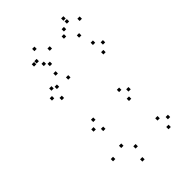

<svg xmlns="http://www.w3.org/2000/svg" viewBox="-285 -1065 1191 1191"><g transform="rotate(-45 310.0 -470.0)"><path d="M502.2 -5.3V-25.3H482.2V-5.3ZM543.2 -51.7V-71.7H523.2V-51.7ZM492 -91.7V-111.7H472V-91.7ZM273 -65V-85H253V-65ZM212.5 -130.5V-150.5H192.5V-130.5ZM279.7 -662.7V-682.7H259.7V-662.7ZM241.8 -735.3V-755.3H221.8V-735.3ZM189 -671.3V-691.3H169V-671.3ZM118.2 -108V-128H98.2V-108ZM245.5 21.8V1.8H225.5V21.8ZM452.8 -302.7V-322.7H432.8V-302.7ZM491.8 -346.3V-366.3H471.8V-346.3ZM448.5 -385V-405H428.5V-385ZM203.8 -367.3V-387.3H183.8V-367.3ZM162.7 -323.5V-343.5H142.7V-323.5ZM207.5 -283.7V-303.7H187.5V-283.7ZM544.5 -619.2V-639.2H524.5V-619.2ZM585.7 -664.3V-684.3H565.7V-664.3ZM540.2 -706.5V-726.5H520.2V-706.5ZM157.8 -687.8V-707.8H137.8V-687.8ZM116.7 -642.3V-662.3H96.7V-642.3ZM161.5 -600.8V-620.8H141.5V-600.8ZM511.7 -799.2V-819.2H491.7V-799.2ZM587.2 -870V-890H567.2V-870ZM517 -942.3V-962.3H497V-942.3ZM472.2 -893V-913H452.2V-893ZM519.5 -914.3V-934.3H499.5V-914.3ZM440.5 -861.2V-881.2H420.5V-861.2ZM325.3 -870.5V-890.5H305.3V-870.5ZM256.5 -936V-956H236.5V-936ZM187.2 -870.2V-890.2H167.2V-870.2ZM232 -829.5V-849.5H212V-829.5ZM212.2 -872.5V-892.5H192.2V-872.5ZM258.3 -802.7V-822.7H238.3V-802.7Z"/></g></svg>

Font: Monaspace Radon Dots Var
Style: Regular
Weight: 400
Designer: Riley Cran and the Lettermatic Team
Version: Version 1.100 (Monaspace Radon Dots)